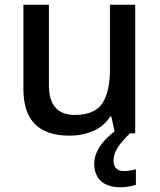

<svg xmlns="http://www.w3.org/2000/svg" viewBox="-20 -559 670 805"><path d="M440.9 -539.1V-266.1C440.9 -205.1 430.2 -158.7 409.2 -126C387.7 -93.3 349.1 -77.1 293.9 -77.1C221.2 -77.1 185.1 -118.7 185.1 -202.1V-539.1H78.1V-186C78.1 -49.8 146.5 9.8 272.9 9.8C307.1 9.8 339.4 3.4 370.1 -9.8C400.9 -22.5 424.8 -43 441.9 -70.8H446.8L460.4 -7.8C448.7 0.5 437.5 10.3 426.3 21.5C396.5 51.3 375 88.4 375 127C375 187 411.1 226.1 483.9 226.1C510.7 226.1 530.3 221.7 549.8 215.8V150.9C538.1 153.3 522 158.2 499 158.2C472.2 158.2 456.1 143.1 456.1 115.2C456.1 74.7 481.4 43 524.9 0H546.9V-539.1Z"/></svg>

Font: Noto Reveo Sans
Style: Regular
Weight: 500
Designer: Monotype Design Team
Foundry: Monotype Imaging Inc.
Version: Version 2.007